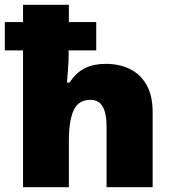

<svg xmlns="http://www.w3.org/2000/svg" viewBox="-20 -780 720 800"><path d="M267 -760V-688H381V-570H266V-550Q266 -527 263.5 -493Q261 -459 259 -436H270Q297 -478 334 -496Q371 -514 421 -514Q476 -514 520 -493Q564 -472 590 -427.5Q616 -383 616 -312V0H424V-253Q424 -364 358 -364Q306 -364 286.5 -320Q267 -276 267 -193V0H76V-570H0V-688H76V-760Z"/></svg>

Font: Noto Sans Syriac Eastern Black
Style: Regular
Weight: 900
Designer: Patrick Giasson and the Monotype Design Team
Foundry: Monotype Imaging Inc.
Version: Version 3.001; ttfautohint (v1.8.4.7-5d5b)